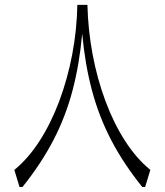

<svg xmlns="http://www.w3.org/2000/svg" viewBox="-20 -752 662 772"><path d="M291 -732.4H331.5Q334 -631.3 352.5 -532.7Q371.1 -434.1 404.1 -345.5Q437 -256.8 482.7 -185.8Q528.3 -114.7 584.5 -68.8L563.5 0H552.2Q476.6 -93.8 427.2 -188.5Q377.9 -283.2 349.9 -388.2Q321.8 -493.2 310.5 -616.7Q299.3 -492.7 271.5 -387.7Q243.7 -282.7 194.6 -188.2Q145.5 -93.8 70.3 0H58.6L37.6 -68.8Q93.8 -114.7 139.4 -185.8Q185.1 -256.8 218.3 -345.5Q251.5 -434.1 270.3 -532.7Q289.1 -631.3 291 -732.4Z"/></svg>

Font: Pinar-DS3-FD Light
Style: Regular
Weight: 300
Designer: Amin Abedi
Version: Version 3.000